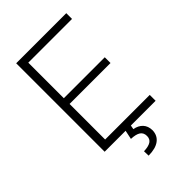

<svg xmlns="http://www.w3.org/2000/svg" viewBox="-264 -800 1085 1085"><g transform="rotate(-45 278.0 -258.0)"><path d="M89.8 -707H490.2V-661.1H140.6V-377H467.8V-331.1H140.6V-46.9H497.1V0H299.3L294.9 24.4Q327.6 29.8 347.2 50.5Q366.7 71.3 367.2 105.5Q366.2 146 336.4 168.5Q306.6 190.9 250 191.4L249 155.3Q285.6 154.3 304 142.6Q322.3 130.9 322.3 106.4Q322.3 80.1 303.7 67.6Q285.2 55.2 246.1 53.7L257.3 0H89.8Z"/></g></svg>

Font: Pretendard Std ExtraLight
Style: Regular
Weight: 200
Designer: Base glyphs from Inter by Rasmus Andersson; Hangeul glyphs from Noto Sans CJK(Source Han Sans) by Jang Soo-young and Kan
Foundry: Kil Hyung-jin
Version: Version 1.309